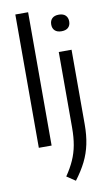

<svg xmlns="http://www.w3.org/2000/svg" viewBox="-110 -861 654 1146"><g transform="rotate(-10 217.0 -288.0)"><path d="M69.5 0V-808H147V0ZM253.5 232 201 197Q231.5 152.5 250.2 110.2Q269 68 277.5 21Q286 -26 286 -85V-542.5H363.5V-90Q363.5 -24.5 352.2 29.2Q341 83 316.8 131.8Q292.5 180.5 253.5 232ZM324.5 -661.5Q298 -661.5 284 -674.8Q270 -688 270 -711.5Q270 -735 284 -748.5Q298 -762 324.5 -762Q351 -762 365 -748.5Q379 -735 379 -711.5Q379 -688 365 -674.8Q351 -661.5 324.5 -661.5Z"/></g></svg>

Font: Encode Sans SmCnd
Style: Regular
Weight: 400
Width: 4
Designer: Multiple Designers
Foundry: Impallari Type
Version: Version 3.002; ttfautohint (v1.8.3) -l 8 -r 50 -G 200 -x 14 